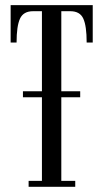

<svg xmlns="http://www.w3.org/2000/svg" viewBox="-20 -720 397 740"><path d="M90.3 0V-22.9H141.6V-345.2H68.4V-368.2H141.6V-676.8H107.4Q70.3 -676.8 57.1 -648.2Q43.9 -619.6 43.9 -556.2H21V-700.2H337.4V-556.2H314Q314 -620.1 301 -648.4Q288.1 -676.8 251 -676.8H216.3V-368.2H289.1V-345.2H216.3V-22.9H270V0Z"/></svg>

Font: Imbue
Style: Regular
Weight: 400
Designer: Tyler Finck
Foundry: Etcetera Type Company
Version: Version 0.910